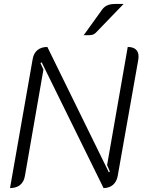

<svg xmlns="http://www.w3.org/2000/svg" viewBox="-20 -948 732 977"><path d="M146 -646Q151 -677 170.5 -693Q190 -709 221 -709L534 -71L539 -75L525 -108L630 -709Q657 -709 671 -696.5Q685 -684 685 -661Q685 -651 684 -646L579 -53Q574 -24 555 -7.5Q536 9 507 9L192 -631L186 -627L201 -594L107 -54Q102 -23 82.5 -7Q63 9 31 9ZM501 -901Q511 -914 526.5 -921Q542 -928 570 -928H609L471 -785Q461 -774 449.5 -771Q438 -768 406 -769Z"/></svg>

Font: K2D ExtraLight
Style: Italic
Weight: 275
Italic angle: -10°
Designer: Katatrad Aksorn Co.,Ltd.
Foundry: Cadson Demak Co.,Ltd.
Version: Version 1.000; ttfautohint (v1.6)